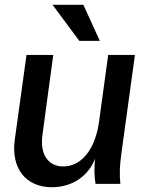

<svg xmlns="http://www.w3.org/2000/svg" viewBox="-20 -770 620 804"><path d="M197 14C281 14 349 -31 378 -105C374 -62 375 -31 380 0H484C480 -41 481 -75 488 -125L545 -540H433L395 -262C379 -143 320 -73 245 -73C182 -73 146 -123 158 -207L203 -540H91L42 -186C25 -64 89 14 197 14ZM312 -599H398L329 -750H200Z"/></svg>

Font: Ronzino Medium
Style: Italic
Weight: 500
Italic angle: -7.99998°
Designer: Nunzio Mazzaferro
Foundry: Collletttivo
Version: Version 1.000;Glyphs 3.3 (3337)